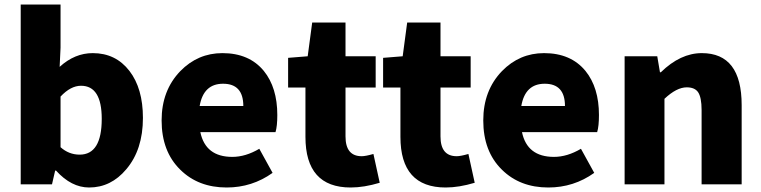

<svg xmlns="http://www.w3.org/2000/svg" viewBox="-20 -819 3381 853"><path d="M229 -61H225L211 0H72V-799H249V-607L245 -522Q312 -583 392 -583Q494 -583 555 -504Q615 -426 615 -295Q615 -154 541 -67Q473 14 376 14Q297 14 229 -61ZM432 -291Q432 -438 340 -438Q294 -438 249 -390V-165Q286 -132 334 -132Q432 -132 432 -291Z M781 -65Q698 -146 698 -284Q698 -417 781 -503Q859 -583 968 -583Q1087 -583 1152 -504Q1212 -430 1212 -308Q1212 -258 1204 -232H870Q893 -122 1012 -122Q1071 -122 1132 -158L1191 -51Q1100 14 987 14Q861 14 781 -65ZM1061 -348Q1061 -447 971 -447Q884 -447 867 -348Z M1337 -211V-430H1260V-562L1347 -569L1367 -719H1515V-569H1649V-430H1515V-213Q1515 -125 1587 -125Q1604 -125 1639 -135L1667 -7Q1597 14 1538 14Q1337 14 1337 -211Z M1759 -211V-430H1682V-562L1769 -569L1789 -719H1937V-569H2071V-430H1937V-213Q1937 -125 2009 -125Q2026 -125 2061 -135L2089 -7Q2019 14 1960 14Q1759 14 1759 -211Z M2210 -65Q2127 -146 2127 -284Q2127 -417 2210 -503Q2288 -583 2397 -583Q2516 -583 2581 -504Q2641 -430 2641 -308Q2641 -258 2633 -232H2299Q2322 -122 2441 -122Q2500 -122 2561 -158L2620 -51Q2529 14 2416 14Q2290 14 2210 -65ZM2490 -348Q2490 -447 2400 -447Q2313 -447 2296 -348Z M2755 -569H2900L2912 -498H2916Q3003 -583 3098 -583Q3275 -583 3275 -352V0H3097V-330Q3097 -387 3081 -410Q3066 -431 3031 -431Q2986 -431 2932 -380V0H2755Z"/></svg>

Font: Source Han Sans CN Heavy
Style: Bold
Weight: 900
Designer: Ryoko NISHIZUKA (kana & ideographs); Paul D. Hunt (Latin, Greek & Cyrillic); Wenlong ZHANG (bopomofo); Sandoll Communica
Foundry: Adobe Systems Incorporated
Version: Version 1.000;PS 1;hotconv 1.0.78;makeotf.lib2.5.61930